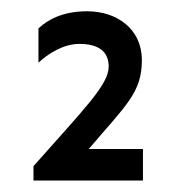

<svg xmlns="http://www.w3.org/2000/svg" viewBox="-20 -683 311 339"><path d="M133.8 -663.1C89.8 -663.1 63.5 -647.5 47.9 -632.8V-572.3C64.5 -587.9 91.8 -605.5 120.1 -605.5C154.3 -605.5 171.9 -591.8 171.9 -565.4C171.9 -533.2 127.9 -490.2 39.1 -389.6V-364.3H232.4V-419.9H136.7C203.1 -498 230.5 -519.5 230.5 -577.1C230.5 -630.9 187.5 -663.1 133.8 -663.1Z"/></svg>

Font: Sen-gleads
Style: Regular
Weight: 400
Designer: Kosal Sen, Philatype
Foundry: Philatype
Version: Version 1.004; ttfautohint (v1.8.3)